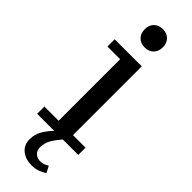

<svg xmlns="http://www.w3.org/2000/svg" viewBox="-297 -703 898 898"><g transform="rotate(45 152.5 -253.5)"><path d="M152 -575Q125 -575 108.5 -591.5Q92 -608 92 -636Q92 -663 108.5 -679.5Q125 -696 152 -696Q179 -696 195.5 -679.5Q212 -663 212 -636Q212 -608 195.5 -591.5Q179 -575 152 -575ZM16 0V-48H110V-455H26V-503H205V-48H288V0H186Q164 25 150 49Q136 73 136 101Q136 123 149.5 135Q163 147 182 147Q196 147 205.5 143.5Q215 140 226 133L243 165Q231 174 212 181.5Q193 189 166 189Q127 189 101 167.5Q75 146 75 109Q75 77 90.5 50Q106 23 129 0Z"/></g></svg>

Font: Montagu Slab 144pt
Style: Regular
Weight: 400
Designer: Florian Karsten
Foundry: Florian Karsten
Version: Version 1.000; ttfautohint (v1.8.3)